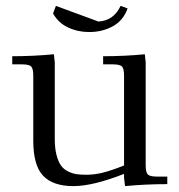

<svg xmlns="http://www.w3.org/2000/svg" viewBox="-20 -632 613 659"><path d="M22 -411.1V-439Q94.7 -439 165 -445.8L168 -418V-154.8Q168 -122.6 174.1 -99.6Q180.2 -76.7 189.5 -63.7Q198.7 -50.8 213.9 -43.5Q229 -36.1 242.9 -34.2Q256.8 -32.2 275.9 -32.2Q303.2 -32.2 330.8 -38.8Q358.4 -45.4 405.8 -64V-371.1Q405.8 -396.5 398.7 -403.8Q391.6 -411.1 367.2 -411.1H334V-439Q407.2 -439 477.1 -445.8L480 -418V-65.9Q480 -41 487.1 -33.4Q494.1 -25.9 519 -25.9H554.2V0Q479.5 0 409.2 6.8L405.8 -21V-35.2Q298.8 6.8 231.9 6.8Q162.1 6.8 128.2 -28.6Q94.2 -64 94.2 -149.9V-371.1Q94.2 -396 87.2 -403.6Q80.1 -411.1 55.2 -411.1ZM162.1 -585.9 171.9 -611.8 317.9 -558.1Q370.1 -561 394 -611.8L418 -603Q402.8 -561 366.7 -541.5Q330.6 -522 286.1 -522Q247.6 -522 213.9 -537.6Q180.2 -553.2 162.1 -585.9Z"/></svg>

Font: Dihjauti S
Style: Regular
Weight: 400
Designer: T. Christopher White
Version: Version 3.0.0